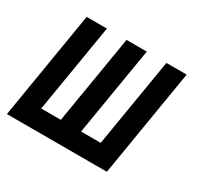

<svg xmlns="http://www.w3.org/2000/svg" viewBox="-117 -662 834 805"><g transform="rotate(30 300.0 -260.0)"><path d="M2 0 88 -520H186L115 -92H210L281 -520H379L308 -92H403L474 -520H572L486 0Z"/></g></svg>

Font: Iosevka SmBd Ex Obl
Style: Regular
Weight: 600
Width: 7
Italic angle: -9°
Monospace: yes
Designer: Belleve Invis
Foundry: Belleve Invis
Version: Version 32.5.0; ttfautohint (v1.8.4)